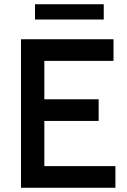

<svg xmlns="http://www.w3.org/2000/svg" viewBox="-20 -885 600 905"><path d="M79 -700H515V-598H189V-417H445V-315H189V-102H524V0H79ZM145 -865H469V-793H145Z"/></svg>

Font: Cabin Medium
Style: Regular
Weight: 500
Designer: Pablo Impallari
Foundry: Pablo Impallari. http://www.impallari.com Igino Marini. http://www.ikern.com
Version: Version 2.001